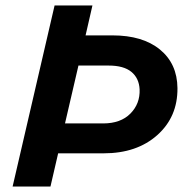

<svg xmlns="http://www.w3.org/2000/svg" viewBox="-20 -680 688 700"><path d="M627 -359Q628 -254 553.5 -187.5Q479 -121 358 -121H192L164 0H26L179 -660H317L292 -551H390Q500 -551 563 -499.5Q626 -448 627 -359ZM356 -230Q420 -230 455.5 -266Q491 -302 489 -354Q487 -395 459 -418Q431 -441 376 -441H266L217 -230Z"/></svg>

Font: Elaine Sans SemiBold
Style: Italic
Weight: 600
Italic angle: -13°
Designer: Wei Huang
Foundry: Wei Huang
Version: Version 2.001;December 24, 2019;FontCreator 12.0.0.2547 64-b